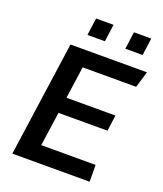

<svg xmlns="http://www.w3.org/2000/svg" viewBox="-157 -974 913 1076"><g transform="rotate(20 300.0 -436.0)"><path d="M46 0 143 -686H599L570 -589H251L224 -398H516L503 -303H211L182 -100H506L507 0ZM214 -769 228 -872H332L318 -769ZM440 -769 454 -872H557L543 -769Z"/></g></svg>

Font: Chivo Mono Medium
Style: Italic
Weight: 500
Italic angle: -8.05°
Monospace: yes
Designer: Hector Gatti
Foundry: Omnibus-Type
Version: Version 1.008